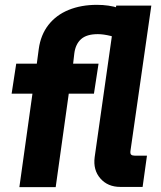

<svg xmlns="http://www.w3.org/2000/svg" viewBox="-20 -773 665 793"><path d="M60 0 114 -386H28L47 -510H132L140 -570Q148 -629 180 -670Q212 -711 263.5 -732Q315 -753 380 -753Q430 -753 470 -740Q510 -727 536 -706L495 -597Q468 -617 437.5 -624.5Q407 -632 384 -632Q338 -632 315 -611.5Q292 -591 287 -553L282 -510H387L368 -386H264L210 0ZM477 -1Q425 -1 394.5 -36Q364 -71 371 -124L460 -750H605L519 -151Q517 -138 522 -134Q527 -130 538 -130H587L569 -1Z"/></svg>

Font: Finlandica
Style: Italic
Weight: 400
Italic angle: -8°
Designer: Niklas Ekholm, Juho Hiilivirta, Jaakko Suomalainen
Foundry: Helsinki Type Studio
Version: Version 1.064